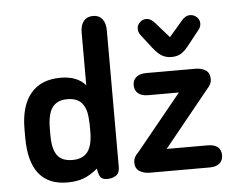

<svg xmlns="http://www.w3.org/2000/svg" viewBox="-48 -687 904 752"><g transform="rotate(-5 404.0 -310.5)"><path d="M294 -363Q261 -401 196 -401Q119 -401 78.5 -352.5Q38 -304 38 -212V-179Q38 -85 75.5 -37.5Q113 10 188 10Q224 10 251 0Q278 -10 307 -34Q311 -7 319 1.5Q327 10 344 10Q364 10 378.5 0.5Q393 -9 393 -32V-570Q393 -599 380 -615Q367 -631 344 -631Q320 -631 307 -615Q294 -599 294 -570ZM294 -209V-181Q294 -127 275 -101.5Q256 -76 215 -76Q174 -76 155.5 -100.5Q137 -125 137 -180V-205Q137 -263 156 -289Q175 -315 215 -315Q258 -315 276 -288Q285 -275 289 -257.5Q293 -240 294 -209ZM586 -87 762 -304Q773 -316 777.5 -325Q782 -334 782 -344Q782 -369 765.5 -379.5Q749 -390 726 -390H532Q507 -390 493 -378.5Q479 -367 479 -347Q479 -326 493 -314.5Q507 -303 532 -303H653L476 -86Q464 -74 459.5 -65Q455 -56 455 -46Q455 -21 472 -10.5Q489 0 511 0H747Q773 0 786.5 -11.5Q800 -23 800 -43Q800 -65 786.5 -76Q773 -87 747 -87ZM637 -522 586 -580Q569 -601 550 -601Q536 -601 525 -590.5Q514 -580 514 -565Q514 -552 523 -540L564 -487Q583 -463 599 -453.5Q615 -444 637 -444Q659 -444 674.5 -453.5Q690 -463 709 -488L751 -541Q760 -552 760 -565Q760 -580 749 -590.5Q738 -601 722 -601Q703 -601 687 -580Z"/></g></svg>

Font: Beiruti SemiBold
Style: Regular
Weight: 600
Designer: Arlette Boutros
Foundry: Boutros
Version: Version 1.41